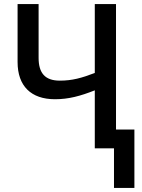

<svg xmlns="http://www.w3.org/2000/svg" viewBox="-20 -734 704 950"><path d="M554 -714H449V-373C384 -348 337 -335 276 -335C203 -335 171 -372 171 -448V-714H67V-427C67 -308 134 -243 252 -243C320 -243 378 -259 449 -287V0H544V196H645V-93H554Z"/></svg>

Font: Noto Sans SemiCondensed Medium
Style: Regular
Weight: 500
Width: 4
Designer: Monotype Design Team
Foundry: Monotype Imaging Inc.
Version: Version 2.013